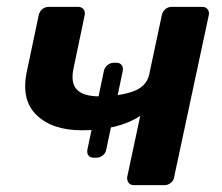

<svg xmlns="http://www.w3.org/2000/svg" viewBox="-20 -540 648 560"><path d="M371 0Q360 0 355 -7Q350 -14 351 -24L389 -202Q357 -181 314 -170.5Q271 -160 219 -160Q132 -160 86 -205Q40 -250 59 -335L93 -496Q95 -506 103 -513Q111 -520 122 -520H208Q218 -520 223.5 -513Q229 -506 227 -496L195 -343Q185 -299 204 -279Q223 -259 269 -259Q327 -259 367 -273Q407 -287 415 -322L452 -496Q454 -506 462 -513Q470 -520 481 -520H570Q580 -520 585.5 -513Q591 -506 589 -496L488 -24Q487 -14 478.5 -7Q470 0 460 0ZM254 -80Q243 -80 238 -86.5Q233 -93 235 -104L283 -333Q285 -343 293.5 -350Q302 -357 312 -357H319Q330 -357 335 -350Q340 -343 338 -333L290 -104Q288 -93 279.5 -86.5Q271 -80 261 -80Z"/></svg>

Font: Rubik Light Medium
Style: Italic
Weight: 500
Italic angle: -12°
Version: Version 2.104